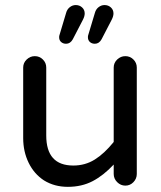

<svg xmlns="http://www.w3.org/2000/svg" viewBox="-20 -725 635 756"><path d="M212.9 -578.1Q212.9 -584 213.9 -585.9L240.2 -673.8Q244.1 -688.5 254.9 -696.8Q265.6 -705.1 278.3 -705.1Q293 -705.1 303.2 -695.8Q313.5 -686.5 313.5 -671.9Q313.5 -661.1 306.6 -647.5L266.6 -570.3Q256.8 -552.7 240.2 -552.7Q228.5 -552.7 220.7 -559.6Q212.9 -566.4 212.9 -578.1ZM326.2 -578.1Q326.2 -584 327.1 -585.9L353.5 -673.8Q357.4 -688.5 368.2 -696.8Q378.9 -705.1 391.6 -705.1Q406.2 -705.1 416.5 -695.8Q426.8 -686.5 426.8 -671.9Q426.8 -661.1 419.9 -647.5L379.9 -570.3Q370.1 -552.7 353.5 -552.7Q341.8 -552.7 334 -559.6Q326.2 -566.4 326.2 -578.1ZM153.3 -14.6Q114.3 -40 92.8 -84Q71.3 -127.9 71.3 -181.6V-459Q71.3 -477.5 85 -490.7Q98.6 -503.9 117.2 -503.9Q135.7 -503.9 148.9 -490.7Q162.1 -477.5 162.1 -459V-191.4Q162.1 -73.2 268.6 -73.2Q315.4 -73.2 353 -96.7Q390.6 -120.1 427.7 -166V-459Q427.7 -477.5 441.4 -490.7Q455.1 -503.9 473.6 -503.9Q492.2 -503.9 505.4 -490.7Q518.6 -477.5 518.6 -459V-40Q518.6 -21.5 505.4 -7.8Q492.2 5.9 473.6 5.9Q455.1 5.9 441.4 -7.8Q427.7 -21.5 427.7 -40V-77.1Q387.7 -34.2 344.7 -11.7Q301.8 10.7 247.1 10.7Q194.3 10.7 153.3 -14.6Z"/></svg>

Font: FakePearl
Style: Regular
Weight: 400
Version: Version 1.2